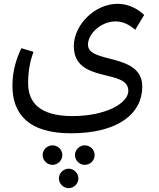

<svg xmlns="http://www.w3.org/2000/svg" viewBox="-20 -593 829 1004"><path d="M45 -145C45 6 132 104 351 104C599 104 724 0 724 -140C724 -319 440 -258 440 -359C440 -416 507 -481 585 -481C624 -481 658 -463 687 -437L734 -515C690 -556 640 -573 596 -573C472 -573 366 -460 366 -352C366 -153 651 -237 651 -118C651 -52 531 14 359 14C184 14 127 -60 127 -158C127 -228 140 -281 155 -322L92 -341C68 -292 45 -226 45 -145ZM255 269C282 269 306 246 306 218C306 190 282 167 255 167C226 167 203 190 203 218C203 246 226 269 255 269ZM372 218C372 246 396 269 423 269C452 269 475 246 475 218C475 190 452 167 423 167C396 167 372 190 372 218ZM288 340C288 368 312 391 339 391C366 391 390 368 390 340C390 312 366 289 339 289C312 289 288 312 288 340Z"/></svg>

Font: FiraGO Unicode
Style: Regular
Weight: 400
Designer: bBox Type
Foundry: bBox Type GmbH
Version: Version 1.001;PS 001.001;hotconv 1.0.88;makeotf.lib2.5.64775